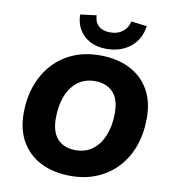

<svg xmlns="http://www.w3.org/2000/svg" viewBox="-100 -1030 1007 1127"><g transform="rotate(10 403.5 -466.5)"><path d="M396 11Q295 11 220 -26.5Q145 -64 103.5 -134.5Q62 -205 62 -305Q62 -396 89.5 -471.5Q117 -547 167.5 -602Q218 -657 288.5 -686.5Q359 -716 445 -716Q547 -716 622 -678.5Q697 -641 738 -570.5Q779 -500 779 -401Q779 -309 752 -233.5Q725 -158 674 -103Q623 -48 552.5 -18.5Q482 11 396 11ZM398 -143Q459 -143 501 -175Q543 -207 566 -264.5Q589 -322 589 -397Q589 -481 549.5 -521.5Q510 -562 442 -562Q383 -562 340.5 -530Q298 -498 275.5 -441Q253 -384 253 -308Q253 -225 292 -184Q331 -143 398 -143ZM473 -760Q417 -760 375.5 -782Q334 -804 311 -843.5Q288 -883 288 -932L384 -944Q385 -905 409.5 -882Q434 -859 480 -859Q524 -859 553.5 -882Q583 -905 591 -944L685 -932Q674 -853 617 -806.5Q560 -760 473 -760Z"/></g></svg>

Font: Nunito Sans 12pt Black
Style: Italic
Weight: 900
Italic angle: -9°
Designer: Vernon Adams
Foundry: Vernon Adams
Version: Version 3.101;gftools[0.9.27]